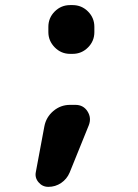

<svg xmlns="http://www.w3.org/2000/svg" viewBox="-20 -600 540 750"><path d="M274.4 -190.4Q305.7 -190.4 321.8 -165Q337.9 -139.6 327.1 -111.3L252 74.2Q241.2 99.6 218.8 114.7Q196.3 129.9 168.9 129.9Q145.5 129.9 130.4 111.8Q115.2 93.8 120.1 71.3L153.3 -106.4Q160.2 -142.6 188.5 -166.5Q216.8 -190.4 253.9 -190.4ZM263.7 -580.1Q298.8 -580.1 323.7 -555.2Q348.6 -530.3 348.6 -495.1V-474.6Q348.6 -439.5 323.7 -414.6Q298.8 -389.6 263.7 -389.6H253.9Q218.8 -389.6 193.8 -415Q168.9 -440.4 168.9 -474.6V-495.1Q168.9 -530.3 193.8 -555.2Q218.8 -580.1 253.9 -580.1Z"/></svg>

Font: Rounded-X Mgen+ 1m bold
Style: Bold
Weight: 700
Designer: [Source Han Sans]
Ryoko NISHIZUKA  (kana & ideographs); Paul D. Hunt (Latin, Greek & Cyrillic); Wenlong ZHANG  (bopomofo
Version: Version 1.059.20150602